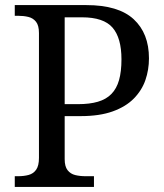

<svg xmlns="http://www.w3.org/2000/svg" viewBox="-20 -734 644 754"><path d="M38 0V-42H51Q74 -42 92.5 -47Q111 -52 122 -67.5Q133 -83 133 -114V-604Q133 -634 121.5 -648.5Q110 -663 91.5 -667.5Q73 -672 51 -672H38V-714H319Q445 -714 505 -658.5Q565 -603 565 -505Q565 -460 551 -419.5Q537 -379 505.5 -347Q474 -315 422.5 -296.5Q371 -278 297 -278H234V-109Q234 -80 245.5 -65.5Q257 -51 275.5 -46.5Q294 -42 316 -42H349V0ZM287 -325Q332 -325 364.5 -334.5Q397 -344 417.5 -365Q438 -386 447.5 -419.5Q457 -453 457 -501Q457 -585 422 -625.5Q387 -666 302 -666H234V-325Z"/></svg>

Font: Noto Serif Khmer
Style: Regular
Weight: 400
Designer: Danh Hong and the Monotype Design Team
Foundry: Monotype Imaging Inc.
Version: Version 2.003